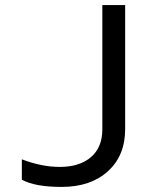

<svg xmlns="http://www.w3.org/2000/svg" viewBox="-20 -734 640 764"><path d="M66.9 -19V-100.1Q146 -69.8 217.8 -69.8Q296.4 -69.8 341.8 -108.6Q387.2 -147.5 387.2 -219.2V-713.9H478V-220.2Q478 -114.7 409.4 -52.5Q340.8 9.8 225.1 9.8Q119.1 9.8 66.9 -19Z"/></svg>

Font: WenQuanYi Micro Hei Mono
Style: Regular
Weight: 400
Foundry: Ascender Corporation
Version: Version 0.2.0-beta